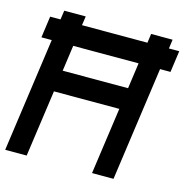

<svg xmlns="http://www.w3.org/2000/svg" viewBox="-114 -799 874 898"><g transform="rotate(15 323.5 -350.0)"><path d="M31.5 -656H81.5L88 -700H192L185.5 -656H502.5L508.5 -700H612.5L606.5 -656H656.5L642 -552H591.5L514 0H410L455.5 -323H139L93.5 0H-10.5L67 -552H17ZM153.5 -427H470L487.5 -552H171Z"/></g></svg>

Font: Urbanist SemiBold
Style: Italic
Weight: 600
Italic angle: -8°
Designer: Corey Hu
Foundry: Corey Hu
Version: Version 1.321; ttfautohint (v1.8.4.7-5d5b)